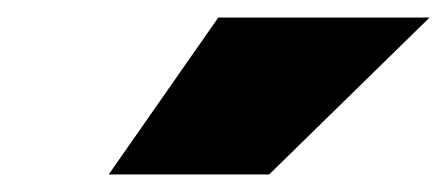

<svg xmlns="http://www.w3.org/2000/svg" viewBox="-20 -768 510 219"><path d="M104 -569 229 -748H470L287 -569Z"/></svg>

Font: REM Black
Style: Italic
Weight: 900
Italic angle: -11°
Designer: Octavio Pardo
Foundry: Ashler Design
Version: Version 1.005;gftools[0.9.28]